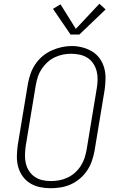

<svg xmlns="http://www.w3.org/2000/svg" viewBox="-20 -990 640 1018"><path d="M248 8Q219 8 191 2Q163 -4 139.5 -18.5Q116 -33 100 -55.5Q84 -78 76.5 -105Q69 -132 69.5 -161.5Q70 -191 74 -220L128 -546Q133 -573 142 -599Q151 -625 167 -649Q183 -673 205.5 -692Q228 -711 254 -722.5Q280 -734 306.5 -740Q333 -746 361 -746Q389 -746 417.5 -738.5Q446 -731 469.5 -716.5Q493 -702 509 -679.5Q525 -657 532.5 -630Q540 -603 539.5 -573.5Q539 -544 535 -515L481 -189Q476 -162 467 -136Q458 -110 442 -86Q426 -62 403.5 -43Q381 -24 355.5 -12.5Q330 -1 302.5 3.5Q275 8 248 8ZM249 -30Q272 -30 294 -34Q316 -38 337.5 -48Q359 -58 377 -74Q395 -90 408 -110Q421 -130 428 -151.5Q435 -173 439 -195L493 -521Q497 -544 497.5 -567.5Q498 -591 492.5 -612.5Q487 -634 475 -652.5Q463 -671 444.5 -683Q426 -695 403.5 -700Q381 -705 357 -705Q335 -705 313 -700.5Q291 -696 270 -686Q249 -676 231.5 -660Q214 -644 201 -624.5Q188 -605 181 -583.5Q174 -562 170 -540L116 -214Q113 -191 112.5 -168Q112 -145 117 -123.5Q122 -102 134 -83.5Q146 -65 164 -52.5Q182 -40 204 -35Q226 -30 249 -30ZM354 -807 261 -943 301 -967 382 -837 507 -970 540 -940 401 -807Z"/></svg>

Font: Iosevka Etoile XLtObl
Style: Regular
Weight: 200
Italic angle: -9°
Designer: Belleve Invis
Foundry: Belleve Invis
Version: Version 15.5.2; ttfautohint (v1.8.4)